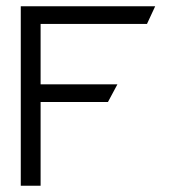

<svg xmlns="http://www.w3.org/2000/svg" viewBox="-20 -595 547 610"><path d="M46 -5H109V-271H323L353 -327H109V-519H447L473 -575H46Z"/></svg>

Font: Charger Sport
Style: LitExt
Weight: 300
Designer: Jasper
Foundry: Cannot Into Space Fonts
Version: Version 1.1